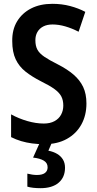

<svg xmlns="http://www.w3.org/2000/svg" viewBox="-20 -744 508 1004"><path d="M432 -203Q432 -141 405.5 -93Q379 -45 329.5 -17.5Q280 10 212 10Q178 10 148 6Q118 2 91 -6Q64 -14 38 -27V-146Q78 -124 123 -111Q168 -98 209 -98Q242 -98 265 -110.5Q288 -123 299.5 -144.5Q311 -166 311 -192Q311 -220 300.5 -240Q290 -260 264.5 -278.5Q239 -297 194 -319Q147 -343 113.5 -369.5Q80 -396 62 -434Q44 -472 44 -529Q43 -589 69.5 -632.5Q96 -676 143 -700Q190 -724 254 -724Q303 -724 346.5 -712.5Q390 -701 426 -682L391 -578Q356 -596 321.5 -606Q287 -616 255 -616Q226 -616 206 -605.5Q186 -595 175.5 -576.5Q165 -558 165 -534Q165 -504 175.5 -484.5Q186 -465 211.5 -447.5Q237 -430 283 -407Q332 -382 365 -353.5Q398 -325 415 -289Q432 -253 432 -203ZM320 133Q320 183 286.5 211.5Q253 240 192 240Q171 240 153.5 238Q136 236 123 232V164Q135 167 148 169Q161 171 173 171Q201 171 215 160.5Q229 150 229 131Q229 108 209 96Q189 84 153 80L189 0H252L233 44Q259 49 278.5 60.5Q298 72 309 90Q320 108 320 133Z"/></svg>

Font: Noto Sans Khmer Condensed SemiBold
Style: Regular
Weight: 600
Width: 3
Designer: Danh Hong and the Monotype Design Team
Foundry: Monotype Imaging Inc.
Version: Version 2.004